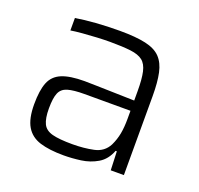

<svg xmlns="http://www.w3.org/2000/svg" viewBox="-98 -625 768 741"><g transform="rotate(20 285.5 -255.0)"><path d="M234 8Q175 8 136.5 -4Q98 -16 79 -48Q60 -80 60 -139Q60 -196 73 -228.5Q86 -261 119.5 -275Q153 -289 213 -289Q228 -289 263.5 -288Q299 -287 341 -286Q383 -285 418 -284V-322Q418 -372 411.5 -401Q405 -430 388 -443.5Q371 -457 338 -461Q305 -465 253 -465Q230 -465 200 -463.5Q170 -462 141 -459.5Q112 -457 94 -454V-505Q129 -511 176 -514.5Q223 -518 275 -518Q340 -518 380.5 -509Q421 -500 442 -478Q463 -456 471 -418.5Q479 -381 479 -325V0H425L422 -77H417Q402 -38 371.5 -20Q341 -2 304.5 3Q268 8 234 8ZM251 -44Q298 -44 338 -52.5Q378 -61 396 -96Q408 -121 413 -147.5Q418 -174 418 -209V-242H229Q185 -242 161 -235Q137 -228 128 -207Q119 -186 119 -143Q119 -102 129.5 -80.5Q140 -59 168.5 -51.5Q197 -44 251 -44Z"/></g></svg>

Font: Saira Light
Style: Regular
Weight: 300
Designer: Hector Gatti with collaboration of the Omnibus-Type team
Foundry: Omnibus-Type
Version: Version 1.100; ttfautohint (v1.8.3)